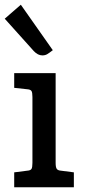

<svg xmlns="http://www.w3.org/2000/svg" viewBox="-27 -791 358 811"><path d="M33 -482V-420L88 -414Q102 -413 106 -406.5Q110 -400 110 -381V-103Q110 -84 106 -77.5Q102 -71 88 -70L33 -63V0H285V-63L231 -70Q217 -71 212.5 -78Q208 -85 208 -103V-482ZM116 -575 -7 -712 61 -771 196 -579Q182 -568 173 -562.5Q164 -557 152 -557Q133 -557 116 -575Z"/></svg>

Font: Enriqueta Medium
Style: Regular
Weight: 500
Designer: Viviana Monsalve, Gustavo Ibarra
Foundry: 72Puntos
Version: Version 2.000